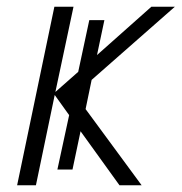

<svg xmlns="http://www.w3.org/2000/svg" viewBox="-20 -552 541 572"><path d="M31 0 142 -532H199L145 -278L213 -338L246 -492H291L269 -388L431 -532H501L253 -314L235 -227L402 0H336L220 -161L196 -47H151L186 -209L143 -269L87 0Z"/></svg>

Font: Noto Sans Light
Style: Italic
Weight: 300
Italic angle: -12°
Designer: Monotype Design Team
Foundry: Monotype Imaging Inc.
Version: Version 2.013; ttfautohint (v1.8.4.7-5d5b)